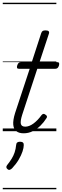

<svg xmlns="http://www.w3.org/2000/svg" viewBox="-20 -950 449 1390"><path d="M151 15Q118 15 98.5 0Q79 -15 76 -47Q73 -79 89 -131L195 -452H117Q106 -452 103.5 -458.5Q101 -465 105 -477Q109 -489 115 -494.5Q121 -500 131 -500H210L278 -709Q282 -721 288.5 -725.5Q295 -730 309 -730Q326 -730 332 -724Q338 -718 334 -706L266 -500H394Q405 -500 407.5 -494Q410 -488 407 -476Q403 -463 396.5 -457.5Q390 -452 380 -452H250L141 -120Q126 -73 131 -53Q136 -33 163 -33Q191 -33 222 -55.5Q253 -78 281 -117Q287 -124 293.5 -125.5Q300 -127 309 -120Q319 -114 320 -107Q321 -100 316 -94Q298 -65 272.5 -40Q247 -15 216.5 0Q186 15 151 15ZM35 275Q27 269 26 261.5Q25 254 31 246Q51 221 64.5 199Q78 177 86 153Q94 129 97 99Q98 86 105.5 81Q113 76 125 76Q140 76 146.5 82.5Q153 89 152 101Q152 119 143 146.5Q134 174 115.5 205.5Q97 237 68 268Q60 276 51.5 279Q43 282 35 275ZM0 410H388V420H0ZM0 -20H388V0H0ZM0 -505H388V-500H0ZM0 -930H388V-920H0Z"/></svg>

Font: Playwrite DE LA Guides
Style: Regular
Weight: 400
Designer: Veronika Burian, José Scaglione
Foundry: TypeTogether
Version: Version 1.003